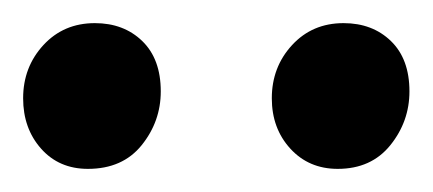

<svg xmlns="http://www.w3.org/2000/svg" viewBox="-20 -717 374 166"><path d="M272 -571Q247 -571 231 -588.5Q215 -606 215 -632Q215 -659 232.5 -678Q250 -697 277 -697Q302 -697 318 -681.5Q334 -666 334 -638Q334 -612 317.5 -591.5Q301 -571 272 -571ZM56 -571Q31 -571 15.5 -588.5Q0 -606 0 -632Q0 -659 17.5 -678Q35 -697 62 -697Q87 -697 103 -681.5Q119 -666 119 -638Q119 -612 102.5 -591.5Q86 -571 56 -571Z"/></svg>

Font: Faustina Light Medium
Style: Regular
Weight: 500
Version: Version 1.200